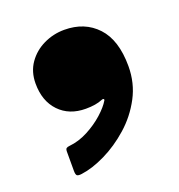

<svg xmlns="http://www.w3.org/2000/svg" viewBox="-86 -291 523 560"><g transform="rotate(-20 176.0 -11.5)"><path d="M39.5 -99Q39.5 -135.5 58.2 -162.2Q77 -189 107.2 -203.5Q137.5 -218 171.5 -218Q234.5 -218 273 -176.8Q311.5 -135.5 311.5 -54.5Q311.5 -2 288.2 41.8Q265 85.5 228.2 118Q191.5 150.5 151 170.2Q110.5 190 76 194.5Q65 196 61.2 193Q57.5 190 57.5 178V118.5Q57.5 111 60.5 108.5Q63.5 106 70 105.5Q100 102.5 128.5 87.5Q157 72.5 179 52.8Q201 33 211 16Q213 13 210.8 11.2Q208.5 9.5 204 11.5Q184.5 20 152.5 20Q101.5 20 70.5 -12.2Q39.5 -44.5 39.5 -99Z"/></g></svg>

Font: Besley* Condensed Fatface
Style: Regular
Weight: 900
Width: 3
Designer: Owen Earl
Foundry: indestructible type*
Version: Version 3.000; ttfautohint (v1.8.3)